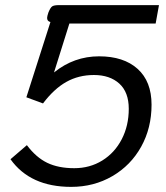

<svg xmlns="http://www.w3.org/2000/svg" viewBox="-20 -720 649 750"><path d="M21 -98 85 -153Q121 -105 164.5 -84Q208 -63 270 -63Q331 -63 379.5 -93Q428 -123 455.5 -176Q483 -229 483 -295Q483 -360 446 -393.5Q409 -427 347 -427Q287 -427 239 -400Q191 -373 148 -316L83 -340L177 -634Q164 -637 164 -650Q164 -656 169 -671Q177 -691 184.5 -695.5Q192 -700 210 -700H601L588 -628H251L191 -437Q269 -500 367 -500Q463 -500 517.5 -451Q572 -402 572 -311Q572 -220 531.5 -147Q491 -74 419 -32Q347 10 258 10Q98 10 21 -98Z"/></svg>

Font: Niramit
Style: Italic
Weight: 400
Italic angle: -10°
Version: Version 1.000; ttfautohint (v1.6)